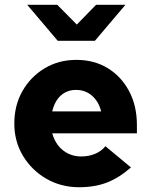

<svg xmlns="http://www.w3.org/2000/svg" viewBox="-20 -775 632 805"><path d="M312 10Q236 10 174.5 -25.5Q113 -61 76.5 -121.5Q40 -182 40 -257Q40 -333 74 -393Q108 -453 167 -488.5Q226 -524 300 -524Q375 -524 432 -489Q489 -454 521.5 -392.5Q554 -331 554 -251V-216H199Q207 -187 224 -165Q241 -143 266 -131Q291 -119 320 -119Q352 -119 378.5 -130Q405 -141 422 -162L529 -73Q479 -29 428 -9.5Q377 10 312 10ZM199 -308H404Q394 -349 366 -373.5Q338 -398 299 -398Q261 -398 235 -374.5Q209 -351 199 -308ZM220 -755 302 -672 383 -755H506L378 -604H222L94 -755Z"/></svg>

Font: Red Hat Text VF
Style: Regular
Weight: 400
Designer: Pentagram, MCKL
Foundry: Pentagram, MCKL
Version: Version 1.023